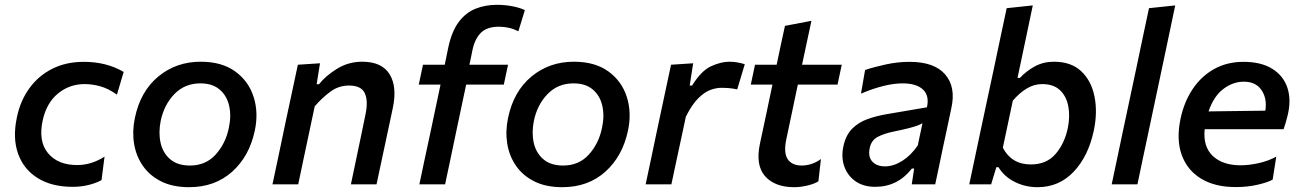

<svg xmlns="http://www.w3.org/2000/svg" viewBox="-20 -766 5404 798"><path d="M282 10.5Q195 10.5 136.8 -25.8Q78.5 -62 55.2 -127Q32 -192 50 -277.5Q64 -346.5 101.8 -398.8Q139.5 -451 197 -480Q254.5 -509 328 -509Q423 -509 494 -467L466 -372.5Q430.5 -398 397.2 -407.2Q364 -416.5 331 -416.5Q269 -416.5 221.2 -377.5Q173.5 -338.5 157.5 -266Q138.5 -179 179.5 -129.5Q220.5 -80 300.5 -80Q331.5 -80 360.2 -89.2Q389 -98.5 414.5 -115L402 -17.5Q382 -6 350.5 2.2Q319 10.5 282 10.5Z M766 12Q698 12 650 -12Q602 -36 573.8 -76.8Q545.5 -117.5 537.2 -169Q529 -220.5 540.5 -275.5Q563.5 -386.5 638 -448Q712.5 -509.5 814 -509.5Q902 -509.5 957.8 -469Q1013.5 -428.5 1034.2 -363Q1055 -297.5 1039 -223Q1016.5 -116.5 944.8 -52.2Q873 12 766 12ZM769.5 -78Q835 -78 876.2 -123.5Q917.5 -169 931 -234Q942 -284.5 932.2 -326.8Q922.5 -369 892.5 -394.2Q862.5 -419.5 813 -419.5Q748 -419.5 705 -375.2Q662 -331 648 -264Q638 -214.5 647.5 -172.2Q657 -130 687.5 -104Q718 -78 769.5 -78Z M1112.5 0Q1124 -54.5 1135 -105.8Q1146 -157 1158.5 -218L1169 -268Q1180 -318 1192.2 -376.2Q1204.5 -434.5 1218 -497L1310 -503L1296 -416H1306Q1333 -450.5 1380.5 -480Q1428 -509.5 1485.5 -509.5Q1567 -509.5 1599.2 -457.5Q1631.5 -405.5 1612.5 -316.5Q1608 -295.5 1602.8 -271Q1597.5 -246.5 1591.5 -218Q1578.5 -156.5 1567.5 -105.5Q1556.5 -54.5 1545 0H1438.5Q1450 -55 1460.5 -105Q1471 -155 1483 -212.5L1499 -290Q1511 -346.5 1496.2 -378.5Q1481.5 -410.5 1430.5 -410.5Q1388 -410.5 1353.8 -385.5Q1319.5 -360.5 1288 -324L1264.5 -213Q1252 -155 1241.5 -104.8Q1231 -54.5 1219.5 0Z M1723 0Q1734.5 -54.5 1745.2 -105.2Q1756 -156 1769.5 -218L1780 -268Q1787 -301 1794.8 -338.2Q1802.5 -375.5 1811 -414.5H1720.5L1738 -497H1828.5Q1832 -515.5 1836 -533.8Q1840 -552 1843.5 -570Q1858 -637 1887 -675.2Q1916 -713.5 1956.5 -729.8Q1997 -746 2045.5 -746Q2077.5 -746 2108.5 -740.2Q2139.5 -734.5 2161.5 -724L2134.5 -636Q2097 -655 2053.5 -655Q2004.5 -655 1979 -630Q1953.5 -605 1943.5 -557Q1940.5 -542.5 1936.8 -524.2Q1933 -506 1931 -497H2091.5L2074 -414.5H1917.5L1876 -218.5Q1863 -155.5 1852.2 -105Q1841.5 -54.5 1830 0Z M2317 12Q2249 12 2201 -12Q2153 -36 2124.8 -76.8Q2096.5 -117.5 2088.2 -169Q2080 -220.5 2091.5 -275.5Q2114.5 -386.5 2189 -448Q2263.5 -509.5 2365 -509.5Q2453 -509.5 2508.8 -469Q2564.5 -428.5 2585.2 -363Q2606 -297.5 2590 -223Q2567.5 -116.5 2495.8 -52.2Q2424 12 2317 12ZM2320.5 -78Q2386 -78 2427.2 -123.5Q2468.5 -169 2482 -234Q2493 -284.5 2483.2 -326.8Q2473.5 -369 2443.5 -394.2Q2413.5 -419.5 2364 -419.5Q2299 -419.5 2256 -375.2Q2213 -331 2199 -264Q2189 -214.5 2198.5 -172.2Q2208 -130 2238.5 -104Q2269 -78 2320.5 -78Z M2663.5 0Q2675 -54.5 2685.8 -105Q2696.5 -155.5 2709.5 -218L2720 -267.5Q2731 -318 2743.2 -376.2Q2755.5 -434.5 2769 -497L2861 -503L2846.5 -410.5H2856.5Q2895 -472.5 2936 -491Q2977 -509.5 3011.5 -509.5Q3028.5 -509.5 3045.5 -506.5Q3062.5 -503.5 3075.5 -499L3044 -394.5Q3025 -398.5 3009.5 -399.8Q2994 -401 2977 -401Q2957.5 -401 2933.2 -392.5Q2909 -384 2882.8 -358.2Q2856.5 -332.5 2830.5 -281L2816 -212.5Q2803.5 -155 2792.8 -104.8Q2782 -54.5 2770.5 0Z M3281 12Q3200.5 12 3160 -33.5Q3119.5 -79 3138.5 -169Q3152.5 -234 3165 -293Q3177.5 -352 3190.5 -414.5H3100.5L3118 -497H3208Q3217 -540.5 3225.2 -578.8Q3233.5 -617 3242.5 -658.5L3352.5 -679.5Q3342 -630 3333 -588.5Q3324 -547 3313.5 -497H3478.5L3461 -414.5H3296L3248.5 -189Q3236 -132 3253.5 -105Q3271 -78 3312.5 -78Q3331 -78 3351.5 -84.2Q3372 -90.5 3392 -105L3381.5 -12.5Q3366.5 -2.5 3337.2 4.8Q3308 12 3281 12Z M3617.5 10.5Q3568.5 10.5 3535.5 -12.8Q3502.5 -36 3489 -74.5Q3475.5 -113 3485.5 -158.5Q3495.5 -205 3522.2 -231.5Q3549 -258 3586.2 -271.2Q3623.5 -284.5 3665.5 -291.5L3832.5 -320Q3843.5 -368 3816.2 -393.8Q3789 -419.5 3731 -419.5Q3660 -419.5 3558.5 -377L3575.5 -475Q3610.5 -487 3660.8 -498Q3711 -509 3760 -509Q3863.5 -509 3908.5 -456.5Q3953.5 -404 3934 -316.5Q3929 -293 3923.5 -266.8Q3918 -240.5 3911.5 -210L3900 -157Q3893 -122.5 3884.8 -83.8Q3876.5 -45 3867 0H3769.5L3779.5 -65.5H3770Q3711 10.5 3617.5 10.5ZM3658.5 -74.5Q3693.5 -74.5 3729.8 -97.2Q3766 -120 3794.5 -161.5L3814 -254Q3806 -249 3793.5 -244.2Q3781 -239.5 3757.8 -233.5Q3734.5 -227.5 3693.5 -219Q3654.5 -211 3627.8 -197Q3601 -183 3594.5 -149.5Q3587.5 -113.5 3606 -94Q3624.5 -74.5 3658.5 -74.5Z M4292.5 12Q4241.5 12 4197.8 -9.8Q4154 -31.5 4130 -71H4121L4099.5 0H4008.5Q4020 -54.5 4030.8 -105.2Q4041.5 -156 4054.5 -217.5L4113.5 -493.5Q4126.5 -555.5 4139 -614.5Q4151.5 -673.5 4164 -732L4272.5 -743.5Q4260 -683.5 4247 -622Q4234 -560.5 4220 -494L4209 -442H4219Q4245 -470.5 4280.8 -490Q4316.5 -509.5 4360 -509.5Q4432 -509.5 4474 -469.8Q4516 -430 4529 -365Q4542 -300 4526.5 -225Q4504 -117.5 4443 -52.8Q4382 12 4292.5 12ZM4264.5 -82.5Q4329.5 -82.5 4367 -125.8Q4404.5 -169 4418 -233.5Q4428 -282 4420.2 -323.8Q4412.5 -365.5 4385.8 -391Q4359 -416.5 4311.5 -416.5Q4278 -416.5 4247.5 -398.2Q4217 -380 4189.5 -347.5L4148 -152Q4184.5 -82.5 4264.5 -82.5Z M4600.5 0Q4612 -54.5 4622.8 -105.5Q4633.5 -156.5 4646.5 -218L4705 -493Q4718 -555 4730.5 -614.5Q4743 -674 4755.5 -732L4864.5 -743.5Q4852 -683.5 4839 -622Q4826 -560.5 4812 -494L4753.5 -218Q4740 -155.5 4729.5 -105Q4719 -54.5 4707.5 0Z M5115.5 11.5Q5029.5 11.5 4972 -23.5Q4914.5 -58.5 4891.5 -122.2Q4868.5 -186 4886.5 -272Q4901.5 -343.5 4937.8 -397Q4974 -450.5 5027.5 -479.8Q5081 -509 5148 -509Q5221.5 -509 5268 -480Q5314.5 -451 5331 -400.5Q5347.5 -350 5331.5 -285.5Q5324.5 -256.5 5315 -229H4987Q4979.5 -157 5020.5 -118Q5061.5 -79 5136.5 -79Q5171 -79 5211.5 -88Q5252 -97 5284.5 -115L5269.5 -19.5Q5250.5 -8.5 5208.2 1.5Q5166 11.5 5115.5 11.5ZM5149.5 -426.5Q5104.5 -426.5 5064.5 -396.2Q5024.5 -366 5003 -303L5239 -306Q5247 -356.5 5223.2 -391.5Q5199.5 -426.5 5149.5 -426.5Z"/></svg>

Font: Commissioner Medium
Style: Italic
Weight: 500
Italic angle: -12°
Designer: Kostas Bartsokas
Foundry: Kostas Bartsokas
Version: Version 1.000; ttfautohint (v1.8.3)